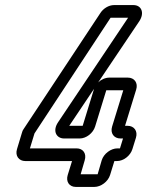

<svg xmlns="http://www.w3.org/2000/svg" viewBox="-20 -712 580 757"><path d="M351 -362C351 -361 350 -360 350 -359L306 -216H253ZM80 -77H264L247 -22C239 4 253 25 279 25H352C378 25 406 4 414 -22L431 -77H441C467 -77 494 -98 502 -124L516 -169C524 -195 509 -216 483 -216H473L517 -359C525 -385 510 -406 484 -406H411C395 -406 378 -398 367 -387L529 -628C551 -661 538 -692 506 -692H430C408 -692 387 -678 376 -661L73 -203C69 -197 69 -197 66 -187L47 -124C39 -98 54 -77 80 -77ZM282 -127H98L116 -186C117 -188 118 -189 118 -189L416 -642H485L209 -230C186 -196 202 -166 233 -166H294C320 -166 347 -187 355 -213L399 -356H466L422 -213C414 -187 429 -166 455 -166H465L453 -127H443C417 -127 389 -106 381 -80L365 -25H298L314 -80C322 -106 308 -127 282 -127Z"/></svg>

Font: DIN Rundschrift
Style: BreitKontKu
Weight: 400
Width: 7
Version: Version 1.027